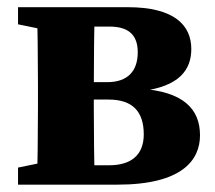

<svg xmlns="http://www.w3.org/2000/svg" viewBox="-20 -503 587 523"><path d="M29.1 0H159.4V-66.5H126.5L29.1 -46.5V0ZM29.1 -436.8 126.5 -416.8H159.4V-483.4H29.1V-436.8ZM80.4 0H238.5C236.5 -45 235.5 -147.4 235.5 -210V-258.9C235.5 -335.9 236.5 -438.4 238.5 -483.4H80.4C82.4 -438.4 83.4 -335.9 83.4 -273.4V-210C83.4 -147.4 82.4 -45 80.4 0ZM159.4 0H299.5C476.6 0 524.8 -67.2 524.8 -134.5C524.8 -206.6 478.7 -253.7 362.5 -261.3V-254.5C470.6 -267 501.1 -314.5 501.1 -369.5C501.1 -434.7 454.2 -483.4 328.3 -483.4H159.4V-430.6H277.7C330.1 -430.6 355.2 -408 355.2 -360.7C355.2 -309.3 328 -279.2 271.6 -279.2H159.4V-231.8H275.8C340.5 -231.8 371.6 -199.9 371.6 -136.9C371.6 -81.7 338.1 -52.8 277.4 -52.8H159.4V0Z"/></svg>

Font: Source Serif Variable
Style: Regular
Weight: 389
Designer: Frank Grießhammer
Foundry: Adobe Systems Incorporated
Version: Version 3.001;hotconv 1.0.111;makeotfexe 2.5.65597